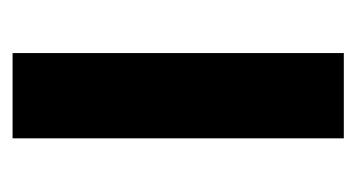

<svg xmlns="http://www.w3.org/2000/svg" viewBox="-154 -426 580 313"><g transform="rotate(-90 136.5 -270.0)"><path d="M67 -540H206V0H67Z"/></g></svg>

Font: Encode Sans Normal
Style: SemiBold
Weight: 600
Designer: Pablo Impallari, Andres Torresi
Foundry: Pablo Impallari, Andres Torresi
Version: Version 1.000; ttfautohint (v1.00) -l 8 -r 50 -G 200 -x 14 -